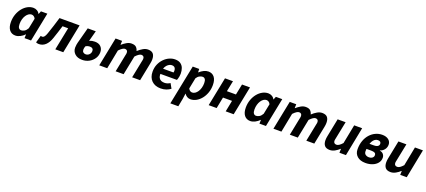

<svg xmlns="http://www.w3.org/2000/svg" viewBox="67 -1708 6858 3093"><g transform="rotate(20 3496.0 -162.0)"><path d="M171.1 12Q106 12 68.5 -35.3Q31.1 -82.7 31.1 -169.8Q31.1 -240.8 53.1 -302.4Q75.1 -363.9 112.4 -410Q149.6 -456 197.1 -482Q244.6 -508 296.2 -508Q330 -508 359.9 -490.7Q389.8 -473.3 404.2 -443H406.2L427.7 -496H537.2L438.1 0H326.6L328.8 -64.6H326.4Q292.9 -29.8 251.3 -8.9Q209.7 12 171.1 12ZM230.8 -99.5Q256 -99.5 284.5 -115.4Q313 -131.2 336.8 -173L372.3 -348.8Q360.2 -374.1 341.9 -385.3Q323.5 -396.5 305.6 -396.5Q279.6 -396.5 255.9 -380.5Q232.1 -364.6 213.3 -336.3Q194.4 -308 183.6 -269.9Q172.9 -231.8 172.9 -187.6Q172.9 -142 188.5 -120.8Q204 -99.5 230.8 -99.5Z M574.1 11.3Q558.4 11.3 546.4 8.1Q534.5 5 524.4 0.4L559.4 -123.2Q565.1 -122.2 571.3 -120.7Q577.5 -119.2 584.4 -119.2Q604.8 -119.2 620.9 -138.9Q637 -158.6 651.8 -202Q676.8 -275.1 700.4 -348.1Q723.9 -421 745.6 -496.1H1090L990.7 0H854L932.4 -389.4H836.5Q819.1 -330.3 800.3 -273.9Q781.6 -217.5 762.2 -160.1Q734.7 -77.5 686.9 -33.1Q639 11.3 574.1 11.3Z M1316 12Q1236.5 12 1190.6 -29.9Q1144.6 -71.8 1144.6 -137.4Q1144.6 -162.4 1148.7 -186Q1152.9 -209.6 1155.9 -221.6L1229.1 -496.1H1367.5L1318.9 -313.9Q1345.6 -326.1 1366.4 -330.2Q1387.3 -334.3 1412.5 -334.3Q1479.6 -334.3 1515.6 -297.7Q1551.7 -261.1 1551.7 -203.1Q1551.7 -144 1519.8 -95.1Q1487.9 -46.2 1434.3 -17.1Q1380.6 12 1316 12ZM1341.2 -91.5Q1363.4 -91.5 1382.5 -103Q1401.6 -114.5 1413.2 -134Q1424.8 -153.5 1424.8 -177.3Q1424.8 -204 1408.8 -218.2Q1392.8 -232.4 1362.5 -232.4Q1346.4 -232.4 1331 -228.3Q1315.6 -224.2 1292.7 -211.4Q1286.2 -193.6 1283 -179.9Q1279.7 -166.2 1279.7 -151.7Q1279.7 -122.8 1296.5 -107.1Q1313.3 -91.5 1341.2 -91.5Z M1607.3 0 1706.6 -496.1H1818L1815.9 -429.7H1819.9Q1855.9 -461.2 1896.4 -484.7Q1936.8 -508.1 1978.2 -508.1Q2033.3 -508.1 2058.2 -484.2Q2083.1 -460.3 2093.2 -421Q2134.3 -459.4 2176.9 -483.8Q2219.5 -508.1 2260.9 -508.1Q2322.6 -508.1 2350.2 -475.6Q2377.9 -443.1 2377.9 -380.6Q2377.9 -364.2 2375.9 -346.4Q2374 -328.5 2369.9 -310L2307.9 0H2171.1L2229.8 -292.8Q2233.2 -308.4 2235.5 -319.3Q2237.8 -330.3 2237.8 -340.3Q2237.8 -365.9 2225.1 -378.7Q2212.5 -391.5 2187.7 -391.5Q2171.1 -391.5 2146.6 -376Q2122.1 -360.4 2090.6 -326.7L2025.2 0H1888.4L1947.1 -292.8Q1950.4 -308.4 1952.8 -319.3Q1955.1 -330.3 1955.1 -340.3Q1955.1 -365.9 1942.4 -378.7Q1929.8 -391.5 1906.6 -391.5Q1889.2 -391.5 1864.3 -376Q1839.4 -360.4 1807.9 -326.7L1744.1 0Z M2661.6 12Q2564.7 12 2506.9 -44.5Q2449.1 -100.9 2449.1 -200.5Q2449.1 -269.5 2473.4 -325.8Q2497.8 -382 2537.7 -423Q2577.6 -464 2626.5 -486Q2675.4 -508 2724.5 -508Q2784.2 -508 2819.8 -482.9Q2855.4 -457.8 2871.2 -415.7Q2887 -373.6 2887 -322Q2887 -298.3 2882.8 -275.7Q2878.7 -253.2 2873.4 -235Q2868 -216.9 2863.6 -207.3H2550.6L2561.3 -300.7H2770.6Q2773 -308.4 2773.8 -314.6Q2774.6 -320.8 2774.6 -329.1Q2774.6 -349.2 2768.5 -365.8Q2762.4 -382.4 2747.7 -392.3Q2733 -402.3 2708 -402.3Q2689.4 -402.3 2667 -392.1Q2644.6 -381.9 2624.7 -359.8Q2604.7 -337.6 2591.9 -301.9Q2579 -266.2 2579 -215.1Q2579 -167.5 2593.5 -141.2Q2608 -114.9 2633.1 -104.5Q2658.2 -94.2 2690.3 -94.2Q2714.8 -94.2 2740.6 -102.8Q2766.3 -111.5 2784.5 -124.8L2830.3 -43.1Q2799.8 -18.6 2756.5 -3.3Q2713.3 12 2661.6 12Z M2892.9 184.1 3029.6 -496.1H3141L3142.2 -439.3H3146.2Q3180.2 -469.7 3219 -488.9Q3257.9 -508.1 3296.5 -508.1Q3362 -508.1 3399.2 -461.2Q3436.5 -414.2 3436.5 -326.2Q3436.5 -255.6 3414.6 -193.9Q3392.7 -132.3 3355.2 -86.1Q3317.7 -39.8 3270.4 -13.9Q3223.2 12 3171.6 12Q3140.9 12 3114.1 -4Q3087.3 -20 3071.2 -46.6H3069.2L3055.5 50.2L3029.7 184.1ZM3162 -99.7Q3188.1 -99.7 3211.8 -115.7Q3235.6 -131.7 3254.4 -159.8Q3273.3 -187.9 3284 -226.2Q3294.8 -264.4 3294.8 -308.7Q3294.8 -354.2 3279.1 -375.3Q3263.4 -396.4 3236.8 -396.4Q3213.8 -396.4 3185.4 -382.3Q3157.1 -368.2 3134.5 -333.7L3097 -146.5Q3108.7 -122.4 3126 -111Q3143.3 -99.7 3162 -99.7Z M3483.3 0 3582.6 -496.1H3719.4L3682.3 -311.8H3837.3L3874.4 -496.1H4011.2L3911.9 0H3775.1L3813.2 -193.5H3658.2L3620.1 0Z M4198.1 12Q4133 12 4095.5 -35.3Q4058.1 -82.7 4058.1 -169.8Q4058.1 -240.8 4080.1 -302.4Q4102.1 -363.9 4139.4 -410Q4176.6 -456 4224.1 -482Q4271.6 -508 4323.2 -508Q4357 -508 4386.9 -490.7Q4416.8 -473.3 4431.2 -443H4433.2L4454.7 -496H4564.2L4465.1 0H4353.6L4355.8 -64.6H4353.4Q4319.9 -29.8 4278.3 -8.9Q4236.7 12 4198.1 12ZM4257.8 -99.5Q4283 -99.5 4311.5 -115.4Q4340 -131.2 4363.8 -173L4399.3 -348.8Q4387.2 -374.1 4368.9 -385.3Q4350.5 -396.5 4332.6 -396.5Q4306.6 -396.5 4282.9 -380.5Q4259.1 -364.6 4240.3 -336.3Q4221.4 -308 4210.6 -269.9Q4199.9 -231.8 4199.9 -187.6Q4199.9 -142 4215.5 -120.8Q4231 -99.5 4257.8 -99.5Z M4593.3 0 4692.6 -496.1H4804L4801.9 -429.7H4805.9Q4841.9 -461.2 4882.4 -484.7Q4922.8 -508.1 4964.2 -508.1Q5019.3 -508.1 5044.2 -484.2Q5069.1 -460.3 5079.2 -421Q5120.3 -459.4 5162.9 -483.8Q5205.5 -508.1 5246.9 -508.1Q5308.6 -508.1 5336.2 -475.6Q5363.9 -443.1 5363.9 -380.6Q5363.9 -364.2 5361.9 -346.4Q5360 -328.5 5355.9 -310L5293.9 0H5157.1L5215.8 -292.8Q5219.2 -308.4 5221.5 -319.3Q5223.8 -330.3 5223.8 -340.3Q5223.8 -365.9 5211.1 -378.7Q5198.5 -391.5 5173.7 -391.5Q5157.1 -391.5 5132.6 -376Q5108.1 -360.4 5076.6 -326.7L5011.2 0H4874.4L4933.1 -292.8Q4936.4 -308.4 4938.8 -319.3Q4941.1 -330.3 4941.1 -340.3Q4941.1 -365.9 4928.4 -378.7Q4915.8 -391.5 4892.6 -391.5Q4875.2 -391.5 4850.3 -376Q4825.4 -360.4 4793.9 -326.7L4730.1 0Z M5560.8 12Q5499.8 12 5471.8 -21Q5443.7 -54 5443.7 -115.4Q5443.7 -132.4 5445.7 -150Q5447.7 -167.6 5451.7 -186L5513.7 -496H5650.4L5591.5 -203.4Q5588.5 -188.6 5586 -177.2Q5583.5 -165.8 5583.5 -155.9Q5583.5 -130.5 5596.8 -117.6Q5610 -104.6 5634.3 -104.6Q5656.5 -104.6 5680.1 -120.6Q5703.8 -136.6 5733.5 -169.4L5797.2 -496H5933.9L5836.4 0H5724.8L5727 -66.6H5723Q5689.8 -35.3 5647.6 -11.7Q5605.4 12 5560.8 12Z M6174.5 12Q6082 12 6030.8 -33.6Q5979.5 -79.2 5979.5 -153.4Q5979.5 -235.8 6003.3 -301.3Q6027.1 -366.8 6068.8 -412.9Q6110.4 -458.9 6164 -483.5Q6217.5 -508 6277 -508Q6344.1 -508 6384.9 -476.1Q6425.7 -444.2 6425.7 -390.7Q6425.7 -345.2 6398.6 -308.9Q6371.5 -272.6 6324.8 -258V-254Q6366.9 -248 6387.7 -221.2Q6408.6 -194.3 6408.6 -161.4Q6408.6 -109.1 6377.1 -70.1Q6345.6 -31 6292.4 -9.5Q6239.2 12 6174.5 12ZM6194.5 -93.3Q6219.4 -93.3 6237.3 -101.5Q6255.3 -109.7 6265.5 -124Q6275.7 -138.3 6275.7 -156.2Q6275.7 -184.8 6255.6 -196Q6235.5 -207.3 6192.2 -207.3H6082.8L6100.2 -300.7H6203.8Q6234.1 -300.7 6254.1 -307.8Q6274.2 -314.8 6283.9 -327.7Q6293.7 -340.6 6293.7 -357.3Q6293.7 -403.2 6238.9 -403.2Q6211.1 -403.2 6187.8 -386.8Q6164.4 -370.4 6147.3 -339.2Q6130.2 -308 6120.8 -264.7Q6111.3 -221.4 6111.3 -167.6Q6111.3 -129.3 6136.1 -111.3Q6160.9 -93.3 6194.5 -93.3Z M6602.8 12Q6541.8 12 6513.8 -21Q6485.7 -54 6485.7 -115.4Q6485.7 -132.4 6487.7 -150Q6489.7 -167.6 6493.7 -186L6555.7 -496H6692.4L6633.5 -203.4Q6630.5 -188.6 6628 -177.2Q6625.5 -165.8 6625.5 -155.9Q6625.5 -130.5 6638.8 -117.6Q6652 -104.6 6676.3 -104.6Q6698.5 -104.6 6722.1 -120.6Q6745.8 -136.6 6775.5 -169.4L6839.2 -496H6975.9L6878.4 0H6766.8L6769 -66.6H6765Q6731.8 -35.3 6689.6 -11.7Q6647.4 12 6602.8 12Z"/></g></svg>

Font: Source Sans 3 VF
Style: Italic
Weight: 200
Italic angle: -11°
Designer: Paul D. Hunt
Foundry: Adobe Systems Incorporated
Version: Version 3.042;hotconv 1.0.118;makeotfexe 2.5.65603